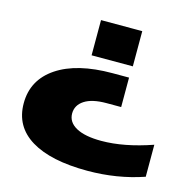

<svg xmlns="http://www.w3.org/2000/svg" viewBox="-114 -884 1022 1021"><g transform="rotate(15 397.5 -373.5)"><path d="M763.2 -26.9Q617.7 22.9 454.1 22.9Q252.9 22.9 144 -43.2Q35.2 -109.4 35.2 -236.8Q35.2 -365.7 145 -439.5Q254.9 -513.2 450.2 -513.2H541V-351.1H460Q381.3 -351.1 339.6 -324Q297.9 -296.9 297.9 -251Q297.9 -203.1 346.2 -176.5Q394.5 -149.9 484.9 -149.9Q609.9 -149.9 763.2 -203.1ZM544.9 -576.2H317.9V-770H544.9Z"/></g></svg>

Font: Mattone
Style: Bold
Weight: 700
Width: 6
Designer: Nunzio Mazzaferro
Foundry: Collletttivo
Version: Version 2.000;Glyphs 3.2 (3217)